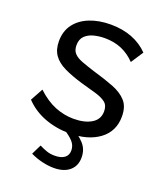

<svg xmlns="http://www.w3.org/2000/svg" viewBox="-134 -618 755 892"><g transform="rotate(20 244.0 -172.5)"><path d="M250 10Q185 10 128 -11.5Q71 -33 30 -76L64 -138Q109 -96 154 -78Q199 -60 246 -60Q300 -60 334 -80.5Q368 -101 368 -141Q368 -170 350.5 -184Q333 -198 301 -207.5Q269 -217 225 -229Q171 -245 134 -263Q97 -281 78 -308Q59 -335 59 -376Q59 -426 85 -460.5Q111 -495 156.5 -513Q202 -531 260 -531Q318 -531 365 -513Q412 -495 446 -460L406 -399Q375 -431 338 -446.5Q301 -462 255 -462Q228 -462 202 -455.5Q176 -449 159 -432.5Q142 -416 142 -386Q142 -361 155.5 -346.5Q169 -332 195.5 -322Q222 -312 260 -300Q319 -283 362.5 -266Q406 -249 430 -222Q454 -195 454 -147Q454 -73 398 -31.5Q342 10 250 10ZM237 186Q211 186 180.5 179Q150 172 121 158L145 109Q165 119 182.5 125Q200 131 222 131Q253 131 270 118.5Q287 106 287 82Q287 57 269.5 38Q252 19 220 0L252 -23Q293 2 318 29Q343 56 343 97Q343 138 315 162Q287 186 237 186Z"/></g></svg>

Font: Raleway Thin Medium
Style: Regular
Weight: 500
Version: Version 4.026